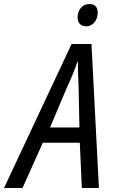

<svg xmlns="http://www.w3.org/2000/svg" viewBox="-79 -935 568 955"><path d="M350 -804C382 -804 407 -833 407 -872C407 -900 393 -915 365 -915C328 -915 307 -883 307 -848C307 -820 324 -804 350 -804ZM170 -301 254 -500C276 -546 293 -590 306 -627H309C308 -591 310 -543 312 -502L316 -301ZM-59 0H33L134 -225H318L328 0H413L376 -716H277Z"/></svg>

Font: Noto Sans Display SemiCondensed
Style: Italic
Weight: 400
Width: 4
Italic angle: -12°
Designer: Monotype Design Team
Foundry: Monotype Imaging Inc.
Version: Version 1.900